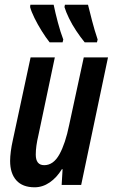

<svg xmlns="http://www.w3.org/2000/svg" viewBox="-20 -786 479 816"><path d="M127 10Q76 10 49.5 -19.5Q23 -49 23 -102Q23 -120 26 -143Q29 -166 34 -188L110 -542H213L143 -210Q132 -164 132 -129Q132 -84 168 -84Q207 -84 232.5 -130Q258 -176 274 -255L336 -542H439L325 0H242L246 -67H243Q221 -31 191 -10.5Q161 10 127 10ZM340 -606Q322 -628 304 -655Q286 -682 273 -709Q260 -736 254 -756L256 -766H354Q362 -734 371.5 -697Q381 -660 395 -618L392 -606ZM191 -606Q175 -626 157.5 -654Q140 -682 126.5 -709.5Q113 -737 108 -756L109 -766H208Q215 -732 226 -690.5Q237 -649 249 -618L246 -606Z"/></svg>

Font: Noto Sans ExtraCondensed SemiBold
Style: Italic
Weight: 600
Width: 2
Italic angle: -12°
Designer: Monotype Design Team
Foundry: Monotype Imaging Inc.
Version: Version 2.013; ttfautohint (v1.8.4.7-5d5b)